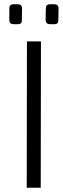

<svg xmlns="http://www.w3.org/2000/svg" viewBox="-20 -885 296 905"><path d="M63 -865Q84 -865 84 -845L83 -791Q84 -771 65 -771H44Q24 -771 24 -790V-845Q24 -865 43 -865ZM235 -865Q256 -865 256 -845L255 -791Q256 -771 237 -771H216Q196 -771 195 -790L196 -845Q196 -865 215 -865ZM106 0 107 -690H173L172 0Z"/></svg>

Font: Taylor Sans Light
Style: Regular
Weight: 300
Italic angle: -8°
Designer: Natanael Gama
Version: Version 1.001 September 8, 2015